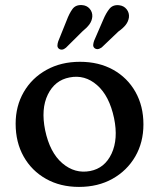

<svg xmlns="http://www.w3.org/2000/svg" viewBox="-20 -723 626 755"><path d="M294.5 -480Q368.5 -480 424.8 -448.8Q481 -417.5 512.5 -361.8Q544 -306 544 -234Q544 -163 511.8 -107.5Q479.5 -52 422.5 -20Q365.5 12 290.5 12Q217 12 160.8 -19.8Q104.5 -51.5 73 -107.5Q41.5 -163.5 41.5 -236.5Q41.5 -306 73.5 -361.2Q105.5 -416.5 162.8 -448.2Q220 -480 294.5 -480ZM334.5 -50.5Q392 -61.5 418.8 -119Q445.5 -176.5 428.5 -258.5Q410 -346 361.8 -388.2Q313.5 -430.5 253.5 -418.5Q195.5 -407.5 168 -351Q140.5 -294.5 157.5 -211Q176 -123 225.2 -81Q274.5 -39 334.5 -50.5ZM242 -642.5Q252.5 -670.5 265 -687.5Q277.5 -704.5 302 -703Q321 -702 332.5 -688.8Q344 -675.5 343 -657.5Q341.5 -641 331.8 -627.5Q322 -614 304 -599.5L239.5 -535.5Q224 -522.5 211.5 -531.5Q205.5 -536.5 205.8 -544Q206 -551.5 209 -560.5ZM385.5 -644.5Q397 -672 410.5 -688.5Q424 -705 448 -702.5Q467 -700.5 478 -686.5Q489 -672.5 487 -654.5Q484.5 -638 474.2 -625Q464 -612 445.5 -599L380 -536.5Q363 -524.5 351.5 -534Q346 -539 346.5 -546.5Q347 -554 350 -562.5Z"/></svg>

Font: Fraunces 9pt SuperSoft
Style: Regular
Weight: 400
Version: Version 1.000;[b76b70a41]